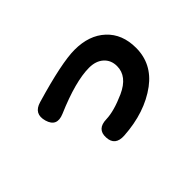

<svg xmlns="http://www.w3.org/2000/svg" viewBox="-90 -837 1180 1180"><g transform="rotate(-45 500.0 -246.5)"><path d="M451 48Q367 53 364 -23Q360 -99 445 -101Q513 -103 614 -148Q722 -197 722 -285Q722 -337 687 -368.5Q652 -400 593 -400Q475 -400 277 -315Q197 -281 174 -360Q151 -440 231 -463Q496 -541 608 -541Q734 -541 809 -471.5Q884 -402 884 -282Q884 -144 769 -58Q642 36 451 48Z"/></g></svg>

Font: Resource Han Rounded TW Heavy
Style: Regular
Weight: 900
Designer: Cyano Hao (round all glyphs); Ryoko NISHIZUKA 西塚涼子 (kana, bopomofo & ideographs); Paul D. Hunt (Latin, Greek & Cyrillic)
Foundry: Cyano Hao
Version: 0.990